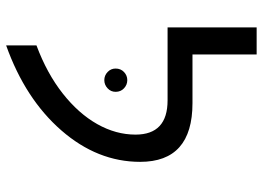

<svg xmlns="http://www.w3.org/2000/svg" viewBox="-138 -716 875 640"><g transform="rotate(90 300.0 -395.5)"><path d="M130.9 -79.1Q224.1 -113.8 291 -166.5Q357.9 -219.2 393.1 -281.5Q428.2 -343.8 428.2 -409.2Q428.2 -516.1 314 -516.1H70.8V-813H161.1V-599.1H323.2Q519 -599.1 519 -424.8Q519 -282.2 414.1 -161.9Q309.1 -41.5 130.9 22ZM208 -342.8Q208 -359.9 219.5 -370.8Q231 -381.8 246.6 -381.8Q262.2 -381.8 273.9 -370.8Q285.6 -359.9 285.6 -342.8Q285.6 -327.1 273.9 -316.2Q262.2 -305.2 246.6 -305.2Q231 -305.2 219.5 -316.2Q208 -327.1 208 -342.8Z"/></g></svg>

Font: Cousine
Style: Regular
Weight: 400
Monospace: yes
Designer: Steve Matteson
Foundry: Ascender Corporation
Version: Version 1.20